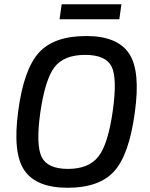

<svg xmlns="http://www.w3.org/2000/svg" viewBox="-20 -873 707 906"><path d="M543 -782H261L271 -853H553ZM387 -703Q534 -703 589 -620.5Q644 -538 616 -341Q589 -142 518.5 -64.5Q448 13 299 13Q152 13 95.5 -68.5Q39 -150 66 -349Q92 -545 163 -624Q234 -703 387 -703ZM382 -614Q282 -614 237.5 -556.5Q193 -499 170 -341Q149 -189 176.5 -132.5Q204 -76 301 -76Q399 -76 444.5 -134.5Q490 -193 512 -349Q534 -504 506.5 -559Q479 -614 382 -614Z"/></svg>

Font: Exo 2.0 Medium
Style: Italic
Weight: 500
Italic angle: -8°
Designer: Natanael Gama
Version: Version 1.001;PS 001.001;hotconv 1.0.70;makeotf.lib2.5.58329